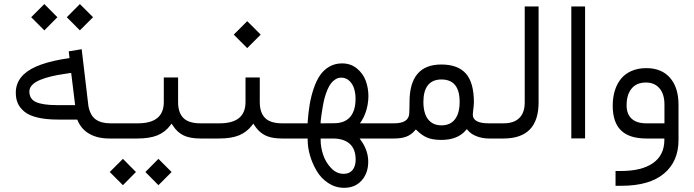

<svg xmlns="http://www.w3.org/2000/svg" viewBox="-20 -668 3349 926"><path d="M302.2 -585 365.2 -648.4 428.7 -585 365.2 -521.5ZM130.4 -585 193.8 -648.4 256.8 -585 193.8 -521.5ZM529.3 0H507.3Q451.2 0 411.9 -22Q372.6 -43.9 354.5 -86.9L352.5 -91.3H347.7H260.3Q202.1 -91.3 161.4 -101.1Q120.6 -110.8 98.1 -129.2Q75.7 -147.5 65.9 -169.7Q56.2 -191.9 56.2 -220.7Q56.2 -263.2 81.3 -294.7Q106.4 -326.2 154.5 -347.2Q202.6 -368.2 276.9 -381.8L308.1 -386.7L315.4 -387.7L314.5 -395L311.5 -420.4L374 -430.7L406.2 -158.2V-157.7Q414.6 -111.8 440.9 -92.5Q467.3 -73.2 512.7 -73.2H529.8Q535.6 -73.2 539.1 -64.2Q542.5 -55.2 542.5 -40V-34.7Q542.5 -19 539.1 -9.5Q535.6 0 529.3 0ZM341.3 -169.4 324.2 -309.1 323.2 -316.4 315.9 -315.4 287.6 -311Q253.9 -306.2 225.8 -299.3Q197.8 -292.5 173.3 -282.5Q148.9 -272.5 135.3 -258.3Q121.6 -244.1 121.6 -227.1Q121.6 -189.9 154.3 -175.5Q187 -161.1 252.9 -161.1H334H342.3Z M681.2 161.6 744.1 98.1 807.6 161.6 744.1 225.1ZM509.3 161.6 572.8 98.1 635.7 161.6 572.8 225.1ZM957 0H947.8Q896 0 865 -15.1Q834 -30.3 813.5 -63L807.6 -71.8L801.3 -63.5Q776.9 -30.8 739.5 -15.4Q702.1 0 642.6 0H525.4Q512.7 0 512.7 -34.7V-40Q512.7 -50.3 514.2 -57.6Q515.6 -64.9 518.6 -69.1Q521.5 -73.2 525.4 -73.2H645Q770 -73.2 770 -175.8V-294.4H838.9V-175.8Q838.9 -124.5 864.5 -98.9Q890.1 -73.2 947.3 -73.2H957.5Q963.4 -73.2 966.8 -64.2Q970.2 -55.2 970.2 -40V-34.7Q970.2 -19 966.8 -9.5Q963.4 0 957 0Z M1351.1 0H1341.8Q1320.8 0 1303.5 -2.4Q1286.1 -4.9 1272.2 -9.8Q1258.3 -14.6 1246.6 -22.5Q1234.9 -30.3 1225.3 -40.3Q1215.8 -50.3 1207.5 -63L1201.7 -71.8L1195.3 -63.5Q1170.4 -30.8 1133.1 -15.4Q1095.7 0 1036.6 0H953.6Q940.9 0 940.9 -34.7V-40Q940.9 -50.3 942.4 -57.6Q943.8 -64.9 946.8 -69.1Q949.7 -73.2 953.6 -73.2H1039.1Q1164.1 -73.2 1164.1 -175.8V-294.4H1232.9V-175.8Q1232.9 -124.5 1258.5 -98.9Q1284.2 -73.2 1341.3 -73.2H1351.6Q1357.4 -73.2 1360.8 -64.2Q1364.3 -55.2 1364.3 -40V-34.7Q1364.3 -19 1360.8 -9.5Q1357.4 0 1351.1 0ZM1107.4 -501 1172.4 -565.9 1237.3 -501 1172.4 -436Z M1835.9 0H1728.5H1714.4L1722.7 11.7Q1755.9 59.1 1755.9 111.8Q1755.9 166.5 1724.4 202.1Q1692.9 237.8 1639.6 237.8Q1598.1 237.8 1563.5 215.1Q1528.8 192.4 1507.8 157Q1486.8 121.6 1475.3 82.5Q1463.9 43.5 1463.9 7.3V0H1456.5H1347.7Q1335 0 1335 -34.7V-40Q1335 -50.3 1336.4 -57.6Q1337.9 -64.9 1340.8 -69.1Q1343.8 -73.2 1347.7 -73.2H1456.5H1463.9V-80.6V-81.1Q1467.3 -127.4 1473.9 -166Q1480.5 -204.6 1493.2 -241.9Q1505.9 -279.3 1523.7 -305.2Q1541.5 -331.1 1568.6 -346.7Q1595.7 -362.3 1629.9 -362.3Q1671.4 -362.3 1701.2 -337.9Q1731 -313.5 1743.9 -278.6Q1756.8 -243.7 1756.8 -204.1Q1756.8 -183.6 1752.9 -162.1Q1749 -140.6 1741.5 -120.4Q1733.9 -100.1 1723.6 -84.5L1715.8 -73.2H1729.5H1835.9Q1841.8 -73.2 1845.2 -64.2Q1848.6 -55.2 1848.6 -40V-34.7Q1848.6 -19 1845.2 -9.5Q1841.8 0 1835.9 0ZM1695.3 102.5Q1695.3 51.3 1666.7 25.6Q1638.2 0 1585 0H1533.7H1526.4V7.3Q1526.4 41.5 1538.3 77.9Q1550.3 114.3 1576.7 142.3Q1603 170.4 1637.7 170.4Q1665.5 170.4 1680.4 151.9Q1695.3 133.3 1695.3 102.5ZM1694.8 -191.4Q1694.8 -217.8 1688 -240.2Q1681.2 -262.7 1665 -278.1Q1648.9 -293.5 1626 -293.5Q1610.8 -293.5 1598.1 -285.6Q1585.4 -277.8 1576.2 -265.6Q1566.9 -253.4 1559.1 -234.9Q1551.3 -216.3 1546.4 -198.7Q1541.5 -181.2 1537.4 -158.2Q1533.2 -135.3 1531 -118.9Q1528.8 -102.5 1526.4 -82.5V-82V-81.5V-80.6V-73.2H1533.7H1534.7L1592.8 -73.7Q1643.1 -74.2 1668.9 -104.2Q1694.8 -134.3 1694.8 -191.4Z M2353 0H2338.4Q2307.6 0 2280 -10.3Q2252.4 -20.5 2236.8 -39.1L2231.4 -45.4L2226.1 -39.1Q2186.5 6.8 2108.4 6.8Q2067.4 6.8 2041.3 -3.9Q2015.1 -14.6 1991.2 -38.6L1985.4 -43.9L1980.5 -38.1Q1963.4 -18.1 1939.7 -9Q1916 0 1880.9 0H1831.5Q1818.8 0 1818.8 -34.7V-40Q1818.8 -50.3 1820.3 -57.6Q1821.8 -64.9 1824.7 -69.1Q1827.6 -73.2 1831.5 -73.2H1879.9Q1950.2 -73.2 1953.6 -119.1Q1955.1 -142.1 1955.1 -175.8Q1955.1 -356.9 2108.4 -356.9Q2188.5 -356.9 2227.1 -313Q2265.6 -269 2265.6 -174.8Q2265.6 -166 2264.2 -153.3Q2262.7 -140.6 2261.5 -129.9Q2260.3 -119.1 2260.3 -115.2Q2260.3 -73.2 2337.4 -73.2H2353Q2358.9 -73.2 2362.3 -64.2Q2365.7 -55.2 2365.7 -40V-34.7Q2365.7 -19 2362.3 -9.5Q2358.9 0 2353 0ZM2196.8 -176.8Q2196.8 -284.7 2108.9 -284.7Q2065.9 -284.7 2043.9 -257.1Q2022 -229.5 2022 -176.8Q2022 -122.1 2044.4 -92.8Q2066.9 -63.5 2109.4 -63.5Q2151.9 -63.5 2174.3 -92.8Q2196.8 -122.1 2196.8 -176.8Z M2349.6 -73.2H2408.7Q2458.5 -73.2 2484.6 -98.9Q2510.7 -124.5 2510.7 -173.8V-636.7H2577.6V-174.3Q2577.6 0 2408.2 0H2349.6Q2336.9 0 2336.9 -34.7V-40Q2336.9 -50.3 2338.4 -57.6Q2339.8 -64.9 2342.8 -69.1Q2345.7 -73.2 2349.6 -73.2Z M2735.4 -636.7H2801.8V-0.5H2735.4Z M3252.4 -162.6V7.3Q3252.4 110.8 3182.1 169.4Q3111.8 228 2977.5 228H2948.7V156.7H2974.6Q3074.7 156.7 3129.2 118.7Q3183.6 80.6 3184.1 8.3V7.3V0H3176.8H3097.7Q3015.1 0 2975.1 -39.1Q2935.1 -78.1 2935.1 -158.2Q2935.1 -198.2 2945.3 -231.2Q2955.6 -264.2 2975.3 -288.3Q2995.1 -312.5 3026.1 -325.9Q3057.1 -339.4 3097.2 -339.4Q3170.9 -339.4 3211.7 -292.5Q3252.4 -245.6 3252.4 -162.6ZM3002 -160.2Q3002 -117.7 3026.4 -95.5Q3050.8 -73.2 3097.2 -73.2H3177.2H3184.6V-80.6V-163.1Q3184.6 -214.4 3160.6 -242.2Q3136.7 -270 3095.2 -270Q3049.8 -270 3025.9 -240.5Q3002 -210.9 3002 -160.2Z"/></svg>

Font: Shabnam Light FD-WOL
Style: Light-FD-WOL
Weight: 300
Foundry: DejaVu fonts team - Redesigned by Saber Rastikerdar - Based on Vazir font
Version: Version 5.0.0